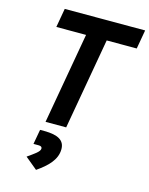

<svg xmlns="http://www.w3.org/2000/svg" viewBox="-142 -781 907 1167"><g transform="rotate(15 311.5 -198.0)"><path d="M181.6 0H311.5L412.6 -574.2H601.6L622.6 -693.4H116.7L95.7 -574.2H282.7ZM201.2 296.9C265.6 252.4 317.9 203.1 317.9 135.7C317.9 81.1 276.4 55.7 189 55.7H162.1L145.5 148.4H177.2C192.4 148.4 199.7 153.3 199.7 163.6C199.7 183.6 165.5 205.1 125 233.9Z"/></g></svg>

Font: Cascadia Mono NF
Style: Bold Italic
Weight: 700
Italic angle: -10°
Monospace: yes
Designer: Aaron Bell
Foundry: Saja Typeworks
Version: Version 2404.023